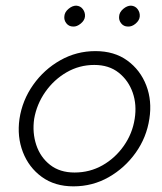

<svg xmlns="http://www.w3.org/2000/svg" viewBox="-20 -651 574 680"><path d="M49 -230Q40 -167 61 -112.5Q82 -58 128 -24.5Q174 9 240 9Q308 9 365 -23.5Q422 -56 460.5 -110Q499 -164 509 -230Q519 -294 498 -348.5Q477 -403 431 -436.5Q385 -470 318 -470Q251 -470 193.5 -437.5Q136 -405 97.5 -350.5Q59 -296 49 -230ZM101 -230Q110 -282 140.5 -325.5Q171 -369 216 -395Q261 -421 314 -421Q366 -421 400.5 -393.5Q435 -366 450 -323Q465 -280 457 -230Q449 -178 418.5 -134.5Q388 -91 343 -65.5Q298 -40 244 -40Q192 -40 157.5 -67Q123 -94 108.5 -137.5Q94 -181 101 -230ZM402 -594Q400 -580 409 -568.5Q418 -557 433 -557Q447 -556 460.5 -567.5Q474 -579 475 -593Q476 -607 467.5 -618.5Q459 -630 444 -631Q430 -631 416.5 -619.5Q403 -608 402 -594ZM208 -594Q206 -580 215 -568.5Q224 -557 239 -557Q252 -556 266 -567.5Q280 -579 281 -593Q282 -607 273.5 -618.5Q265 -630 250 -631Q236 -631 222.5 -619.5Q209 -608 208 -594Z"/></svg>

Font: Jost Light
Style: Italic
Weight: 300
Italic angle: -5°
Version: Version 3.710